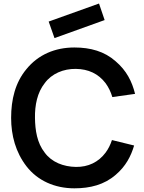

<svg xmlns="http://www.w3.org/2000/svg" viewBox="-20 -1029 801 1065"><path d="M282.3 -817.7 250 -909.4 529.2 -1009.4 560.4 -917.7ZM601 -252.1C592.7 -227.1 581.2 -203.1 565.6 -182.3C526 -129.2 468.8 -102.1 401 -103.1C332.3 -104.2 266.7 -129.2 228.1 -182.3C185.4 -236.5 175 -306.2 174 -375C172.9 -444.8 186.5 -515.6 228.1 -567.7C266.7 -620.8 332.3 -647.9 401 -646.9C469.8 -645.8 525 -620.8 565.6 -567.7C582.3 -544.8 594.8 -518.8 603.1 -490.6L729.2 -508.3C712.5 -576 682.3 -637.5 620.8 -689.6C559.4 -743.8 482.3 -765.6 392.7 -765.6C285.4 -765.6 191.7 -726 126 -644.8C64.6 -570.8 41.7 -477.1 41.7 -375C41.7 -278.1 66.7 -184.4 127.1 -106.3C188.5 -27.1 283.3 15.6 392.7 15.6C480.2 15.6 558.3 -4.2 621.9 -59.4C678.1 -107.3 706.2 -162.5 724 -221.9Z"/></svg>

Font: Manrope3 Bold
Style: Regular
Weight: 700
Designer: Mikhail Sharanda
Foundry: Mikhail Sharanda
Version: Version 3.000;PS 003.000;hotconv 1.0.88;makeotf.lib2.5.64775